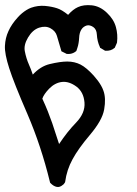

<svg xmlns="http://www.w3.org/2000/svg" viewBox="-27 -445 547 767"><path d="M172.4 281.7Q137.2 137.7 83 11.7Q27.8 -115.7 9.8 -172.4Q-8.8 -230 -7.3 -261.7Q-5.9 -293.5 6.8 -320.8Q19 -348.1 43.9 -375.5Q52.2 -384.8 61 -392.1Q69.8 -399.4 78.9 -405Q87.9 -410.6 97.2 -414.1Q124.5 -423.8 152.8 -421.4Q179.7 -418.9 200.7 -412.1Q219.7 -406.2 245.1 -385.7Q264.6 -407.7 284.2 -416.5Q295.9 -421.9 309.6 -423.6Q323.2 -425.3 339.4 -423.8Q372.6 -420.4 400.4 -393.6Q427.7 -367.7 436 -336.9Q444.3 -307.1 440.4 -274.9L439.9 -273.9L439.5 -272.5L432.6 -256.8L432.1 -254.9L430.2 -253.4Q416.5 -241.2 395 -242.2H392.6L390.6 -243.7L376 -252.4L373 -253.9L372.1 -256.8Q361.3 -279.8 359.9 -307.1Q358.9 -327.6 345.7 -336.9Q332 -346.2 319.8 -343.3Q313 -341.3 307.9 -337.6Q302.7 -334 298.8 -328.1Q290 -315.4 289.1 -293.5Q289.1 -288.6 288.3 -283.4Q287.6 -278.3 286.9 -273.2Q286.1 -268.1 284.9 -263.2Q283.7 -258.3 282 -253.4Q280.3 -248.5 278.8 -243.7L277.8 -241.2L275.9 -239.7Q271 -235.8 265.6 -233.4Q260.3 -231 254.2 -230Q248 -229 241.7 -229.5H239.7L237.8 -230.5L222.2 -238.3L218.3 -240.2L217.3 -244.1Q206.5 -280.3 200.2 -302.2Q194.8 -320.8 174.8 -332Q155.3 -342.8 129.4 -334.5Q103 -325.7 85 -295.2Q66.9 -264.6 72.3 -239.7Q77.6 -211.9 88.4 -187.5Q96.7 -168.9 104 -147Q134.8 -180.2 171.4 -189Q213.9 -199.2 241.7 -199.2Q271 -199.2 294.9 -187Q318.4 -174.8 347.2 -143.1Q356.4 -132.8 364 -122.6Q371.6 -112.3 377.2 -102.3Q382.8 -92.3 386.2 -82.5Q397 -52.7 389.2 -8.3Q385.3 14.6 370.8 40Q356.4 65.4 332 94.2Q285.6 148.9 262.7 191.4Q239.7 233.4 233.4 280.8L232.9 282.7L231.9 284.7Q230 287.1 228.3 289.6Q226.6 292 224.1 293.5Q211.9 304.2 199.2 301.5Q186.5 298.8 174.3 286.1L172.9 284.2ZM209 130.4Q241.7 81.1 276.9 44.9Q314 6.3 310.5 -35.6Q307.1 -77.6 278.3 -99.1Q249 -120.6 221.2 -117.7Q192.9 -114.7 169.4 -90.8Q147.9 -68.4 142.1 -50.8Q154.3 -24.4 164.1 0Q173.8 24.4 181.6 46.9Q194.8 85.4 209 130.4Z"/></svg>

Font: NaikaiFont
Style: Bold
Weight: 700
Version: Version 1.89